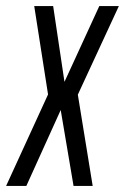

<svg xmlns="http://www.w3.org/2000/svg" viewBox="-39 -611 410 631"><path d="M-18.9 0 118.9 -300.6 73.5 -591H135.7L172.9 -342L287.3 -591H351.6L216.8 -299.9L265.6 0H202.7L160.5 -249.4L47.6 0Z"/></svg>

Font: Alumni Sans Thin
Style: Italic
Weight: 100
Italic angle: -8°
Designer: Robert E. Leuschke
Foundry: Robert E. Leuschke
Version: Version 1.016